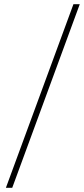

<svg xmlns="http://www.w3.org/2000/svg" viewBox="-20 -730 400 910"><path d="M8 160 328 -710H358L38 160Z"/></svg>

Font: Assistant ExtraLight
Style: Regular
Weight: 200
Designer: Hebrew By Ben Nathan, Latin by Paul Hunt
Version: Version 3.000